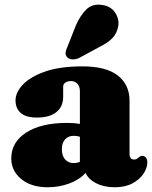

<svg xmlns="http://www.w3.org/2000/svg" viewBox="-20 -776 642 810"><path d="M27.5 -107.5Q27.5 -176.5 90.8 -217Q154 -257.5 263 -257.5Q293.5 -257.5 317 -253V-392Q317 -410.5 306.8 -422.2Q296.5 -434 279 -434Q266 -434 256.2 -427.8Q246.5 -421.5 246.5 -411V-368Q246.5 -326 217.8 -303Q189 -280 135.5 -280Q90 -280 67.8 -299.2Q45.5 -318.5 45.5 -353Q45.5 -386 76.5 -419Q107.5 -452 170 -474Q232.5 -496 327.5 -496Q428 -496 477.2 -457.2Q526.5 -418.5 526.5 -351.5V-124Q526.5 -115.5 531 -109.2Q535.5 -103 546 -103Q553 -103 557.5 -106Q562 -109 565.5 -112Q568.5 -114.5 571.8 -116.5Q575 -118.5 579.5 -118.5Q590.5 -118.5 596 -110.5Q601.5 -102.5 601.5 -91.5Q601.5 -67.5 585.5 -43.2Q569.5 -19 538.8 -2.5Q508 14 464 14Q419 14 386 -2.8Q353 -19.5 341 -46.5Q315 -17.5 272 -1.8Q229 14 181.5 14Q111.5 14 69.5 -20.8Q27.5 -55.5 27.5 -107.5ZM241 -147Q241 -118.5 254.8 -103.2Q268.5 -88 291.5 -88Q304.5 -88 317 -93V-199Q305.5 -203 291 -203Q268 -203 254.5 -188Q241 -173 241 -147ZM299.5 -667.5Q318.5 -711 344.2 -736.2Q370 -761.5 411.5 -755Q447.5 -750 465.5 -723Q483.5 -696 479 -667Q474 -636 454.5 -615.5Q435 -595 395 -575.5L312 -530.5Q299 -525 285.5 -525.5Q272 -526 264 -534Q255 -543.5 256.8 -554.8Q258.5 -566 264.5 -578.5Z"/></svg>

Font: Fraunces 9pt Soft Black
Style: Regular
Weight: 900
Version: Version 1.000;[b76b70a41]